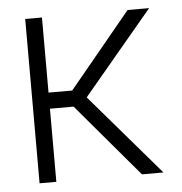

<svg xmlns="http://www.w3.org/2000/svg" viewBox="-43 -541 551 582"><g transform="rotate(-5 233.0 -250.0)"><path d="M54.5 -500H105.5V-271.5H177.5L366 -500H431.5L219.5 -247L431.5 0H366L177.5 -222.5H105.5V0H54.5Z"/></g></svg>

Font: Overused Grotesk Light
Style: Regular
Weight: 300
Version: Version 0.004